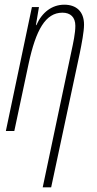

<svg xmlns="http://www.w3.org/2000/svg" viewBox="-20 -558 412 818"><path d="M284 -338 162 240H198L320 -332C328 -372 338 -423 338 -453C338 -510 304 -538 254 -538C202 -538 159 -506 135 -451H133L146 -528H116L5 0H41L102 -287C133 -431 174 -504 246 -504C280 -504 301 -485 301 -448C301 -416 292 -375 284 -338Z"/></svg>

Font: Noto Sans ExtraCondensed ExtraLight
Style: Italic
Weight: 200
Width: 2
Italic angle: -12°
Designer: Monotype Design Team
Foundry: Monotype Imaging Inc.
Version: Version 2.013